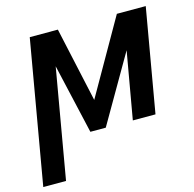

<svg xmlns="http://www.w3.org/2000/svg" viewBox="-134 -636 955 947"><g transform="rotate(-15 343.0 -162.5)"><path d="M326.2 -147 543.9 -528.3H691.4L599.6 0H483.9L543.9 -342.3L345.7 0H267.1L185.5 -356.4L88.4 203.1H-27.8L99.1 -528.3H242.7Z"/></g></svg>

Font: Roboto Medium
Style: Italic
Weight: 500
Italic angle: -12°
Designer: Google
Version: Version 2.134; 2016